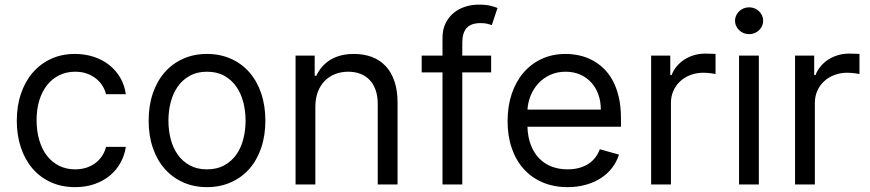

<svg xmlns="http://www.w3.org/2000/svg" viewBox="-20 -781 3682 813"><path d="M298.3 11.4Q240.8 11.4 195 -9.6Q149.1 -30.5 117.2 -68Q85.2 -105.5 68.2 -157.1Q51.1 -208.8 51.1 -269.9Q51.1 -332.4 68.7 -384.2Q86.3 -436.1 118.6 -473.5Q150.9 -511 196.2 -531.8Q241.5 -552.6 296.9 -552.6Q340.2 -552.6 377.3 -540.3Q414.4 -528.1 442.6 -505.7Q470.9 -483.3 489.2 -451.9Q507.5 -420.5 512.8 -382.1H429Q424.4 -400.9 413.7 -418Q403.1 -435 386.5 -448.3Q370 -461.6 348 -469.5Q326 -477.3 298.3 -477.3Q261.7 -477.3 231.5 -462.7Q201.3 -448.2 179.9 -421.3Q158.4 -394.5 146.7 -356.9Q134.9 -319.2 134.9 -272.7Q134.9 -225.5 146.5 -186.8Q158 -148.1 179.3 -120.9Q200.6 -93.8 230.8 -78.8Q261 -63.9 298.3 -63.9Q322.8 -63.9 344.1 -70.5Q365.4 -77.1 382.3 -89.3Q399.1 -101.6 411.2 -119.1Q423.3 -136.7 429 -159.1H512.8Q507.5 -122.9 490.2 -91.8Q473 -60.7 445.5 -37.8Q418 -14.9 380.9 -1.8Q343.8 11.4 298.3 11.4Z M856.5 11.4Q801.1 11.4 755.7 -8.9Q710.2 -29.1 677.7 -65.9Q645.2 -102.6 627.3 -154.7Q609.4 -206.7 609.4 -269.9Q609.4 -333.8 627.3 -386Q645.2 -438.2 677.7 -475.1Q710.2 -512.1 755.7 -532.3Q801.1 -552.6 856.5 -552.6Q911.9 -552.6 957.6 -532.3Q1003.2 -512.1 1035.7 -475.1Q1068.2 -438.2 1085.9 -386Q1103.7 -333.8 1103.7 -269.9Q1103.7 -206.7 1085.9 -154.7Q1068.2 -102.6 1035.7 -65.9Q1003.2 -29.1 957.6 -8.9Q911.9 11.4 856.5 11.4ZM856.5 -63.9Q898.8 -63.9 929.5 -80.8Q960.2 -97.7 980.3 -125.9Q1000.4 -154.1 1010.1 -191.6Q1019.9 -229 1019.9 -269.9Q1019.9 -311.1 1010.1 -348.5Q1000.4 -386 980.3 -414.6Q960.2 -443.2 929.5 -460.2Q898.8 -477.3 856.5 -477.3Q814.6 -477.3 783.7 -460.2Q752.8 -443.2 732.8 -414.6Q712.7 -386 702.9 -348.5Q693.2 -311.1 693.2 -269.9Q693.2 -229 702.9 -191.6Q712.7 -154.1 732.8 -125.9Q752.8 -97.7 783.7 -80.8Q814.6 -63.9 856.5 -63.9Z M1315.3 0H1231.5V-545.5H1312.5V-460.2H1319.6Q1329.2 -481.2 1343.8 -498Q1358.3 -514.9 1378 -527.2Q1397.7 -539.4 1422.8 -546Q1447.8 -552.6 1478.7 -552.6Q1520.2 -552.6 1554.2 -540Q1588.1 -527.3 1612.4 -501.8Q1636.7 -476.2 1650 -437.5Q1663.4 -398.8 1663.4 -346.6V0H1579.5V-340.9Q1579.5 -372.9 1571 -398.3Q1562.5 -423.7 1546.3 -441.2Q1530.2 -458.8 1506.9 -468Q1483.7 -477.3 1454.5 -477.3Q1424.4 -477.3 1399 -467.3Q1373.6 -457.4 1354.9 -438.4Q1336.3 -419.4 1325.8 -391.7Q1315.3 -364 1315.3 -328.1Z M2059.7 -474.4H1937.5V0H1853.7V-474.4H1765.6V-545.5H1853.7V-620.7Q1853.7 -655.9 1866.7 -682.4Q1879.6 -708.8 1901.1 -726.4Q1922.6 -744 1950.3 -752.7Q1978 -761.4 2007.1 -761.4Q2038.4 -761.4 2057.7 -756.4Q2077.1 -751.4 2086.6 -747.2L2062.5 -674.7Q2056.1 -676.8 2044.9 -680Q2033.7 -683.2 2015.6 -683.2Q1974.1 -683.2 1955.8 -662.3Q1937.5 -641.3 1937.5 -600.9V-545.5H2059.7Z M2383.5 11.4Q2324.6 11.4 2277.3 -8.9Q2230.1 -29.1 2197.3 -65.9Q2164.4 -102.6 2146.8 -154.1Q2129.3 -205.6 2129.3 -268.5Q2129.3 -331.3 2146.8 -383.5Q2164.4 -435.7 2196.7 -473.4Q2229 -511 2274.3 -531.8Q2319.6 -552.6 2375 -552.6Q2403.4 -552.6 2431.8 -546.5Q2460.2 -540.5 2486.3 -527Q2512.4 -513.5 2534.8 -492.4Q2557.2 -471.2 2573.9 -440.9Q2590.6 -410.5 2600 -370.6Q2609.4 -330.6 2609.4 -279.8V-244.3H2213.4Q2214.8 -200.6 2227.8 -166.9Q2240.8 -133.2 2263.1 -110.3Q2285.5 -87.4 2316.1 -75.6Q2346.6 -63.9 2383.5 -63.9Q2432.9 -63.9 2468.4 -85.2Q2503.9 -106.5 2519.9 -149.1L2600.9 -126.4Q2591.3 -95.5 2571.7 -70.1Q2552.2 -44.7 2524.1 -26.6Q2496.1 -8.5 2460.6 1.4Q2425.1 11.4 2383.5 11.4ZM2524.1 -316.8Q2524.1 -351.6 2513.7 -380.9Q2503.2 -410.2 2483.7 -431.6Q2464.1 -453.1 2436.6 -465.2Q2409.1 -477.3 2375 -477.3Q2339.1 -477.3 2310.2 -464.1Q2281.2 -451 2260.5 -428.8Q2239.7 -406.6 2227.6 -377.7Q2215.6 -348.7 2213.4 -316.8Z M2737.2 -545.5H2818.2V-463.1H2823.9Q2831.3 -483.3 2845.3 -500Q2859.4 -516.7 2878 -528.8Q2896.7 -540.8 2919 -547.4Q2941.4 -554 2965.9 -554Q2970.5 -554 2976.7 -553.8Q2983 -553.6 2989 -553.4Q2995 -553.3 3000.7 -553.1Q3006.4 -552.9 3009.9 -552.6V-467.3Q3007.8 -468 3002.7 -468.9Q2997.5 -469.8 2990.6 -470.7Q2983.7 -471.6 2975.5 -472.3Q2967.3 -473 2958.8 -473Q2929 -473 2903.8 -463.4Q2878.6 -453.8 2860.1 -436.8Q2841.6 -419.7 2831.3 -396.3Q2821 -372.9 2821 -345.2V0H2737.2Z M3109.4 -545.5H3193.2V0H3109.4ZM3152 -636.4Q3139.9 -636.4 3128.9 -640.8Q3117.9 -645.2 3109.9 -653.1Q3101.9 -660.9 3097.1 -671.2Q3092.3 -681.5 3092.3 -693.2Q3092.3 -704.9 3097.1 -715.2Q3101.9 -725.5 3109.9 -733.3Q3117.9 -741.1 3128.9 -745.6Q3139.9 -750 3152 -750Q3164.4 -750 3175.2 -745.6Q3186.1 -741.1 3194.1 -733.3Q3202.1 -725.5 3206.9 -715.2Q3211.6 -704.9 3211.6 -693.2Q3211.6 -681.5 3206.9 -671.2Q3202.1 -660.9 3194.1 -653.1Q3186.1 -645.2 3175.2 -640.8Q3164.4 -636.4 3152 -636.4Z M3346.6 -545.5H3427.6V-463.1H3433.2Q3440.7 -483.3 3454.7 -500Q3468.8 -516.7 3487.4 -528.8Q3506 -540.8 3528.4 -547.4Q3550.8 -554 3575.3 -554Q3579.9 -554 3586.1 -553.8Q3592.3 -553.6 3598.4 -553.4Q3604.4 -553.3 3610.1 -553.1Q3615.8 -552.9 3619.3 -552.6V-467.3Q3617.2 -468 3612 -468.9Q3606.9 -469.8 3600 -470.7Q3593 -471.6 3584.9 -472.3Q3576.7 -473 3568.2 -473Q3538.4 -473 3513.1 -463.4Q3487.9 -453.8 3469.5 -436.8Q3451 -419.7 3440.7 -396.3Q3430.4 -372.9 3430.4 -345.2V0H3346.6Z"/></svg>

Font: Interop
Style: Regular
Weight: 400
Designer: Rasmus Andersson, Google, Jang Haemin
Foundry: jhaemin
Version: Version 1.008